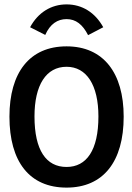

<svg xmlns="http://www.w3.org/2000/svg" viewBox="-20 -842 603 874"><path d="M186 -683C208 -733 242 -755 283 -755C325 -755 356 -731 381 -682L450 -718C413 -785 354 -822 283 -822C213 -822 153 -785 117 -718ZM283 12C450 12 543 -106 543 -311C543 -511 450 -631 283 -631C114 -631 23 -511 23 -311C23 -106 114 12 283 12ZM283 -82C190 -82 137 -158 137 -312C137 -455 190 -538 283 -538C374 -538 428 -455 428 -312C428 -158 374 -82 283 -82Z"/></svg>

Font: Inconsolata SemiExpanded
Style: Bold
Weight: 700
Width: 6
Monospace: yes
Designer: Raph Levien, Cyreal, Brenton Simpson
Foundry: Raph Levien, Cyreal, Google
Version: Version 3.100